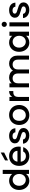

<svg xmlns="http://www.w3.org/2000/svg" viewBox="2260 -3096 845 5406"><g transform="rotate(-90 2683.0 -393.5)"><path d="M37 -278Q37 -361 71.5 -425Q106 -489 165.5 -524.5Q225 -560 298 -560Q352 -560 404.5 -536.5Q457 -513 488 -474V-740H603V0H488V-83Q460 -43 410.5 -17Q361 9 297 9Q225 9 165.5 -27.5Q106 -64 71.5 -129.5Q37 -195 37 -278ZM488 -276Q488 -333 464.5 -375Q441 -417 403 -439Q365 -461 321 -461Q277 -461 239 -439.5Q201 -418 177.5 -376.5Q154 -335 154 -278Q154 -221 177.5 -178Q201 -135 239.5 -112.5Q278 -90 321 -90Q365 -90 403 -112Q441 -134 464.5 -176.5Q488 -219 488 -276Z M1258 -289Q1258 -258 1254 -233H833Q838 -167 882 -127Q926 -87 990 -87Q1082 -87 1120 -164H1243Q1218 -88 1152.5 -39.5Q1087 9 990 9Q911 9 848.5 -26.5Q786 -62 750.5 -126.5Q715 -191 715 -276Q715 -361 749.5 -425.5Q784 -490 846.5 -525Q909 -560 990 -560Q1068 -560 1129 -526Q1190 -492 1224 -430.5Q1258 -369 1258 -289ZM1139 -325Q1138 -388 1094 -426Q1050 -464 985 -464Q926 -464 884 -426.5Q842 -389 834 -325ZM1090 -699 869 -590V-674L1090 -796Z M1570 9Q1505 9 1453.5 -14.5Q1402 -38 1372 -78.5Q1342 -119 1340 -169H1458Q1461 -134 1491.5 -110.5Q1522 -87 1568 -87Q1616 -87 1642.5 -105.5Q1669 -124 1669 -153Q1669 -184 1639.5 -199Q1610 -214 1546 -232Q1484 -249 1445 -265Q1406 -281 1377.5 -314Q1349 -347 1349 -401Q1349 -445 1375 -481.5Q1401 -518 1449.5 -539Q1498 -560 1561 -560Q1655 -560 1712.5 -512.5Q1770 -465 1774 -383H1660Q1657 -420 1630 -442Q1603 -464 1557 -464Q1512 -464 1488 -447Q1464 -430 1464 -402Q1464 -380 1480 -365Q1496 -350 1519 -341.5Q1542 -333 1587 -320Q1647 -304 1685.5 -287.5Q1724 -271 1752 -239Q1780 -207 1781 -154Q1781 -107 1755 -70Q1729 -33 1681.5 -12Q1634 9 1570 9Z M2143 9Q2065 9 2002 -26.5Q1939 -62 1903 -126.5Q1867 -191 1867 -276Q1867 -360 1904 -425Q1941 -490 2005 -525Q2069 -560 2148 -560Q2227 -560 2291 -525Q2355 -490 2392 -425Q2429 -360 2429 -276Q2429 -192 2391 -127Q2353 -62 2287.5 -26.5Q2222 9 2143 9ZM2143 -90Q2187 -90 2225.5 -111Q2264 -132 2288 -174Q2312 -216 2312 -276Q2312 -336 2289 -377.5Q2266 -419 2228 -440Q2190 -461 2146 -461Q2102 -461 2064.5 -440Q2027 -419 2005 -377.5Q1983 -336 1983 -276Q1983 -187 2028.5 -138.5Q2074 -90 2143 -90Z M2656 -471Q2681 -513 2722.5 -536.5Q2764 -560 2821 -560V-442H2792Q2725 -442 2690.5 -408Q2656 -374 2656 -290V0H2542V-551H2656Z M3593 -560Q3658 -560 3709.5 -533Q3761 -506 3790.5 -453Q3820 -400 3820 -325V0H3707V-308Q3707 -382 3670 -421.5Q3633 -461 3569 -461Q3505 -461 3467.5 -421.5Q3430 -382 3430 -308V0H3317V-308Q3317 -382 3280 -421.5Q3243 -461 3179 -461Q3115 -461 3077.5 -421.5Q3040 -382 3040 -308V0H2926V-551H3040V-488Q3068 -522 3111 -541Q3154 -560 3203 -560Q3269 -560 3321 -532Q3373 -504 3401 -451Q3426 -501 3479 -530.5Q3532 -560 3593 -560Z M3927 -278Q3927 -361 3961.5 -425Q3996 -489 4055.5 -524.5Q4115 -560 4187 -560Q4252 -560 4300.5 -534.5Q4349 -509 4378 -471V-551H4493V0H4378V-82Q4349 -43 4299 -17Q4249 9 4185 9Q4114 9 4055 -27.5Q3996 -64 3961.5 -129.5Q3927 -195 3927 -278ZM4378 -276Q4378 -333 4354.5 -375Q4331 -417 4293 -439Q4255 -461 4211 -461Q4167 -461 4129 -439.5Q4091 -418 4067.5 -376.5Q4044 -335 4044 -278Q4044 -221 4067.5 -178Q4091 -135 4129.5 -112.5Q4168 -90 4211 -90Q4255 -90 4293 -112Q4331 -134 4354.5 -176.5Q4378 -219 4378 -276Z M4701 -624Q4670 -624 4649 -645Q4628 -666 4628 -697Q4628 -728 4649 -749Q4670 -770 4701 -770Q4731 -770 4752 -749Q4773 -728 4773 -697Q4773 -666 4752 -645Q4731 -624 4701 -624ZM4757 -551V0H4643V-551Z M5107 9Q5042 9 4990.5 -14.5Q4939 -38 4909 -78.5Q4879 -119 4877 -169H4995Q4998 -134 5028.5 -110.5Q5059 -87 5105 -87Q5153 -87 5179.5 -105.5Q5206 -124 5206 -153Q5206 -184 5176.5 -199Q5147 -214 5083 -232Q5021 -249 4982 -265Q4943 -281 4914.5 -314Q4886 -347 4886 -401Q4886 -445 4912 -481.5Q4938 -518 4986.5 -539Q5035 -560 5098 -560Q5192 -560 5249.5 -512.5Q5307 -465 5311 -383H5197Q5194 -420 5167 -442Q5140 -464 5094 -464Q5049 -464 5025 -447Q5001 -430 5001 -402Q5001 -380 5017 -365Q5033 -350 5056 -341.5Q5079 -333 5124 -320Q5184 -304 5222.5 -287.5Q5261 -271 5289 -239Q5317 -207 5318 -154Q5318 -107 5292 -70Q5266 -33 5218.5 -12Q5171 9 5107 9Z"/></g></svg>

Font: A Bank Premium Med
Style: Regular
Weight: 500
Designer: Ninad Kale (Devanagari), Jonny Pinhorn (Latin), Htun Naung (Myanmar)
Foundry: Indian Type Foundry
Version: 4.004